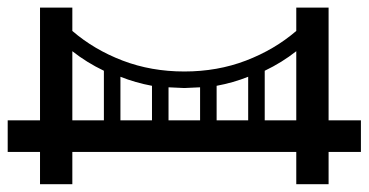

<svg xmlns="http://www.w3.org/2000/svg" viewBox="-20 -596 958 499"><path d="M250 -283.2H168V-462.9C192.7 -443.4 220.1 -426.4 250 -412.1ZM168 -117.2V-201.2H750V-117.2H834V-201.2H918V-283.2H834V-576.2H750V-515.6C712.2 -483.1 668.6 -457.4 619.1 -438.5C569.7 -419.6 516.3 -410.2 459 -410.2C401.7 -410.2 348.3 -419.6 298.8 -438.5C249.3 -457.4 205.7 -483.1 168 -515.6V-576.2H84V-283.2H0V-201.2H84V-117.2ZM668 -412.1C697.9 -426.4 725.3 -443.4 750 -462.9V-283.2H668ZM625 -283.2H543V-373C571.6 -378.3 599 -386.1 625 -396.5ZM500 -283.2H418V-369.1L459 -367.2L500 -369.1ZM375 -283.2H293V-396.5C319 -386.1 346.4 -378.3 375 -373Z"/></svg>

Font: CaskaydiaCove Nerd Font
Style: Regular
Weight: 400
Designer: Aaron Bell
Foundry: Saja Typeworks
Version: Version 2111.1;Nerd Fonts 2.3.3